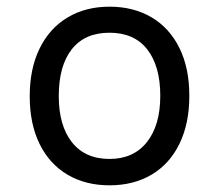

<svg xmlns="http://www.w3.org/2000/svg" viewBox="-20 -543 656 575"><path d="M69 -255Q69 -337 98.5 -397.5Q128 -458 182 -490.5Q236 -523 308 -523Q380 -523 434 -491Q488 -459 517.5 -399Q547 -339 547 -256Q547 -173 517.5 -112.5Q488 -52 434 -20Q380 12 308 12Q236 12 182 -20Q128 -52 98.5 -112Q69 -172 69 -255ZM460 -256Q460 -345 421 -395Q382 -445 308 -445Q234 -445 195 -395.5Q156 -346 156 -255Q156 -167 195.5 -117Q235 -67 308 -67Q380 -67 420 -117.5Q460 -168 460 -256Z"/></svg>

Font: Overpass Mono
Style: Regular
Weight: 400
Monospace: yes
Designer: Delve Withrington, Dave Bailey
Foundry: Delve Fonts
Version: Version 1.000;DELV;Overpass